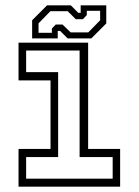

<svg xmlns="http://www.w3.org/2000/svg" viewBox="-20 -700 520 720"><path d="M49.5 0V-141.5H169.5V-398.5H49.5V-540H310.5V-141.5H430.5V0ZM78 -30H402.5V-111H278.5V-510.5H78V-429.5H198V-111H78ZM100.5 -556V-624L156.5 -680H245.5L273.5 -652H282.5V-680H378.5V-612L322.5 -556H233.5L205.5 -584H196.5V-556ZM124.5 -577H174.5V-593L189 -608H214.5L245 -578.5H311L355.5 -624V-659.5H305.5V-643.5L291 -628H264L234 -658H169L124.5 -612.5Z"/></svg>

Font: Tourney Condensed Light
Style: Regular
Weight: 300
Width: 3
Designer: Tyler Finck
Foundry: Etcetera Type Co
Version: Version 1.010; ttfautohint (v1.8.3)